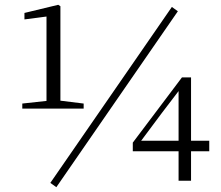

<svg xmlns="http://www.w3.org/2000/svg" viewBox="-20 -754 922 801"><path d="M215 27 722 -707 697 -725 190 9ZM725 0H777V-123H853V-167H777V-431H739L534 -159V-123H725ZM569 -167 654 -281 725 -374V-167ZM174 -301H329V-322L232 -334V-728L223 -734L82 -700V-673L174 -685V-333L73 -322V-301Z"/></svg>

Font: Noto Serif HK Light
Style: Regular
Weight: 300
Designer: Ryoko NISHIZUKA 西塚涼子 (kana & ideographs); Frank Grießhammer (Latin, Greek & Cyrillic); Wenlong ZHANG 张文龙 (bopomofo); San
Foundry: Adobe
Version: Version 2.001;hotconv 1.1.0;makeotfexe 2.6.0